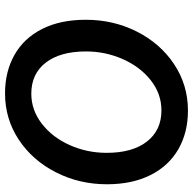

<svg xmlns="http://www.w3.org/2000/svg" viewBox="-22 -750 785 782"><g transform="rotate(90 371.0 -359.5)"><path d="M61 -316Q61 -429 109.5 -524.5Q158 -620 242.5 -676Q327 -732 431 -732Q520 -732 588 -693Q656 -654 693.5 -579.5Q731 -505 731 -402Q731 -290 682.5 -194.5Q634 -99 549.5 -43Q465 13 361 13Q272 13 204 -25.5Q136 -64 98.5 -138Q61 -212 61 -316ZM603 -401Q603 -506 557 -565Q511 -624 430 -624Q363 -624 308 -581Q253 -538 221.5 -467Q190 -396 190 -317Q190 -212 235.5 -153Q281 -94 362 -94Q429 -94 484.5 -137Q540 -180 571.5 -250.5Q603 -321 603 -401Z"/></g></svg>

Font: Nebula Sans Semibold
Style: Regular
Weight: 600
Italic angle: -9°
Designer: Paul D. Hunt for Adobe (as Source Sans)
Foundry: Nebula Entertainment & Broadcasting LLC
Version: Version 1.010